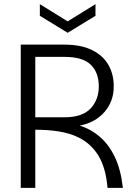

<svg xmlns="http://www.w3.org/2000/svg" viewBox="-20 -905 663 925"><path d="M80 0V-690H290Q371 -690 424 -663.5Q477 -637 502.5 -592Q528 -547 528 -489Q528 -416 483 -365Q438 -314 364 -300Q418 -283 461 -246Q504 -209 533 -149Q562 -89 572 0H498Q490 -96 454.5 -154.5Q419 -213 358 -243Q317 -263 265 -271.5Q213 -280 150 -280V0ZM150 -340H291Q377 -340 416.5 -382.5Q456 -425 456 -489Q456 -555 417.5 -593Q379 -631 290 -631H150ZM306 -747 172 -829V-885L306 -802L440 -885V-829Z"/></svg>

Font: Parkinsans Light
Style: Regular
Weight: 300
Designer: Red Stone, Indian Type Foundry
Foundry: Indian Type Foundry
Version: Version 1.000